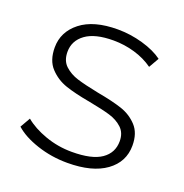

<svg xmlns="http://www.w3.org/2000/svg" viewBox="-102 -617 682 713"><g transform="rotate(20 239.0 -261.0)"><path d="M29 -63 52 -103Q84 -76 134.5 -58Q185 -40 240 -40Q319 -40 356.5 -66Q394 -92 394 -138Q394 -171 373.5 -190Q353 -209 323 -218Q293 -227 240 -237Q178 -248 140 -261Q102 -274 75 -303Q48 -332 48 -383Q48 -445 99.5 -485.5Q151 -526 246 -526Q296 -526 345 -512Q394 -498 425 -475L402 -435Q370 -458 329 -470Q288 -482 245 -482Q172 -482 135 -455Q98 -428 98 -384Q98 -349 119 -329.5Q140 -310 170.5 -300.5Q201 -291 256 -280Q317 -269 354.5 -256.5Q392 -244 418 -216Q444 -188 444 -139Q444 -74 390 -35Q336 4 238 4Q175 4 118 -15Q61 -34 29 -63Z"/></g></svg>

Font: Idrija Light
Style: Regular
Weight: 300
Designer: Julieta Ulanovsky
Foundry: Julieta Ulanovsky
Version: Version 7.200